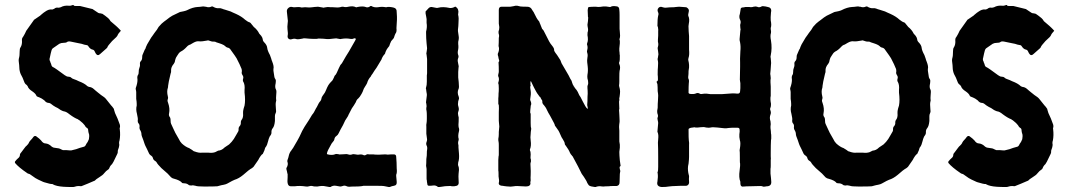

<svg xmlns="http://www.w3.org/2000/svg" viewBox="-20 -751 4283 771"><path d="M187 -549Q184 -539 180 -519Q177 -511 182 -503Q182 -501 184 -497Q186 -493 186 -491Q188 -483 194 -481Q201 -478 240 -449Q248 -443 255 -443Q262 -443 266 -439Q270 -435 277 -433Q280 -432 286.5 -429.5Q293 -427 296 -425Q320 -416 331 -405Q332 -404 335 -403L338 -402Q348 -401 356 -394Q357 -393 364 -387Q371 -381 375 -378Q376 -377 379.5 -374.5Q383 -372 385 -370Q401 -360 406 -353Q409 -349 416 -340.5Q423 -332 426 -328Q428 -326 431 -322.5Q434 -319 435 -317Q438 -314 438 -310Q439 -308 440 -303.5Q441 -299 442 -297Q450 -279 452 -275L461 -251Q462 -249 462 -242Q462 -241 461 -237.5Q460 -234 461 -232Q464 -208 460 -187Q457 -179 459 -170Q459 -166 457 -158Q452 -146 453 -141Q453 -137 451 -133Q446 -122 436 -102Q434 -98 430 -92Q422 -85 419 -76Q417 -71 414 -70Q406 -65 398 -55Q393 -48 379 -39.5Q365 -31 360 -25H359Q327 -11 311 -5Q306 -2 297 -4Q288 -4 283 -2Q277 0 273 0Q248 0 235 -1Q206 -3 192 -11Q192 -12 189.5 -12Q187 -12 186 -12Q184 -12 178 -13.5Q172 -15 169 -16Q166 -17 158 -19Q154 -20 146 -24Q144 -25 139.5 -27Q135 -29 133 -30Q125 -34 122 -36Q104 -49 102 -50Q100 -52 95.5 -53Q91 -54 89 -56Q55 -79 40 -97V-102Q48 -112 52 -115Q60 -121 60 -129Q60 -134 66 -140Q68 -142 72 -148Q76 -154 78 -156Q79 -157 81.5 -160.5Q84 -164 86 -165Q94 -172 97 -180Q99 -184 105 -190Q106 -191 109.5 -195Q113 -199 114 -201Q119 -207 125 -204Q139 -194 145 -187Q153 -175 163 -175Q176 -174 188 -162Q194 -158 197 -158Q198 -158 217 -155Q219 -154 222 -153Q225 -152 226 -151Q232 -148 233 -148Q243 -149 261 -147H266Q269 -148 276 -149.5Q283 -151 286 -152Q291 -154 300 -157Q309 -160 314 -161Q321 -162 324 -168Q326 -173 332 -181Q336 -190 337 -192Q339 -206 338 -210Q334 -222 334 -229Q334 -235 328 -238Q324 -240 320 -248Q318 -251 312 -257Q310 -259 305.5 -262.5Q301 -266 299 -268Q298 -268 296 -269.5Q294 -271 293 -272Q279 -277 259 -292Q246 -303 236 -304Q234 -304 224 -309Q216 -315 212 -317Q209 -318 203 -321.5Q197 -325 194 -327Q192 -328 188 -331.5Q184 -335 180.5 -336.5Q177 -338 173 -338Q165 -339 158 -348Q157 -349 148 -355Q145 -357 139 -359.5Q133 -362 130 -363Q126 -365 126 -367Q123 -375 110 -384Q94 -394 91 -405Q90 -407 87 -410Q80 -414 77 -423Q70 -442 66 -448Q60 -458 58 -473Q58 -478 57 -489.5Q56 -501 55 -507Q55 -514 56 -517Q59 -526 59 -546Q59 -556 62 -560Q70 -572 68 -591Q68 -598 72 -602Q74 -605 77 -610.5Q80 -616 81 -618Q82 -620 84 -624.5Q86 -629 88 -631Q97 -643 115 -669Q116 -672 119 -673Q122 -675 128.5 -679.5Q135 -684 138 -686Q142 -688 143 -690Q157 -702 161 -704Q175 -714 186 -713Q192 -712 198 -716Q205 -722 214 -720Q218 -720 224 -722Q238 -730 257 -728Q263 -727 273 -731H275Q276 -727 283 -727H301Q309 -725 325.5 -721Q342 -717 350 -715Q352 -715 354 -713L372 -701Q377 -697 386 -697Q387 -696 389 -696Q391 -696 392 -695Q395 -693 402 -688Q409 -683 414 -678.5Q419 -674 422 -669Q422 -668 423 -667Q424 -666 425 -665L446 -647Q449 -644 452.5 -641Q456 -638 459.5 -634Q463 -630 465 -628V-627Q455 -617 451 -607Q450 -606 449 -604.5Q448 -603 447 -602Q441 -597 430 -586Q413 -567 412 -563Q412 -561 408 -557Q395 -545 382 -534Q372 -524 364 -537L361 -543Q358 -551 351 -552Q342 -554 335 -565Q332 -570 327 -570Q319 -571 308 -575L293 -578Q265 -584 264 -584Q253 -586 249 -582Q245 -579 235 -579Q225 -579 218 -575Q200 -563 192 -557Q189 -555 187 -549Z M1089 -350Q1090 -348 1088 -342Q1086 -334 1088 -313Q1090 -303 1087 -297Q1084 -291 1084 -285Q1084 -283 1084 -278.5Q1084 -274 1084 -271Q1084 -268 1084 -265Q1082 -244 1075 -236Q1070 -230 1070 -221Q1071 -214 1066 -207Q1063 -204 1061 -198Q1059 -194 1057 -185.5Q1055 -177 1052.5 -170.5Q1050 -164 1046 -159L1045 -158Q1042 -146 1038 -139Q1036 -132 1032 -131Q1027 -126 1021 -116Q1020 -114 1018.5 -111Q1017 -108 1016 -107Q1010 -99 998 -81Q994 -77 992 -76Q979 -69 957 -49Q939 -34 922 -29Q916 -27 893 -14Q888 -11 878 -9Q875 -9 870 -7.5Q865 -6 864 -6Q855 -3 853 -3Q839 -2 809 -2H799Q772 -2 765 -5Q755 -8 748 -6Q740 -6 737 -9Q730 -15 718 -15Q711 -15 710 -18Q702 -27 680 -33Q673 -34 667 -39Q665 -41 660 -46.5Q655 -52 653 -54Q649 -58 640.5 -65Q632 -72 628 -76Q612 -92 609 -99Q607 -102 604 -104Q595 -109 594 -117Q592 -123 587 -126Q580 -130 577 -138Q575 -143 570.5 -152Q566 -161 564 -165Q563 -166 562 -169.5Q561 -173 560 -175Q559 -179 555.5 -188.5Q552 -198 550 -203Q548 -209 548 -212Q548 -221 542 -230Q540 -234 540 -239Q542 -250 536 -256Q533 -259 533 -266Q535 -274 530 -294Q525 -312 529 -327V-334Q529 -342 527 -354V-381Q527 -385 525 -393V-397Q533 -419 532 -433Q530 -443 534 -450Q537 -453 537 -462Q537 -472 539 -476Q543 -485 542 -494Q541 -501 546 -506Q551 -511 551 -522Q551 -527 552 -530L561 -551Q565 -556 566 -562Q567 -564 568.5 -567.5Q570 -571 571 -573Q581 -591 587 -600Q588 -601 595 -611Q595 -612 598 -615.5Q601 -619 602 -621Q605 -624 610 -631.5Q615 -639 617 -643Q620 -647 629 -656Q632 -659 638.5 -664Q645 -669 648 -671Q649 -672 661 -681Q663 -682 666.5 -684.5Q670 -687 672 -688Q681 -693 699 -701Q700 -702 702 -702.5Q704 -703 706 -703.5Q708 -704 709 -704Q710 -704 718.5 -706Q727 -708 731 -710Q754 -722 774 -723Q780 -723 794 -725H800Q801 -724 805 -724Q809 -724 810 -723Q820 -720 830 -725H834Q847 -717 858 -718Q865 -719 872 -716Q876 -714 884 -712Q892 -709 906 -705Q908 -704 915.5 -700.5Q923 -697 928 -695Q950 -685 964 -672Q975 -663 983 -661Q986 -660 990 -654Q992 -652 995 -648Q998 -644 999 -643Q1014 -631 1021 -616Q1023 -613 1029 -607Q1034 -600 1035 -594Q1035 -587 1041 -581Q1052 -570 1053 -559Q1054 -548 1064 -530Q1065 -528 1066.5 -523Q1068 -518 1069 -516Q1071 -508 1073 -504Q1081 -484 1078 -474V-467Q1079 -462 1080 -454Q1081 -446 1082 -441Q1084 -435 1086 -433Q1089 -428 1087 -417Q1083 -400 1088 -392Q1090 -389 1090 -382Q1090 -378 1089 -367Q1088 -356 1089 -350ZM962 -327Q966 -348 962 -379V-390Q964 -409 958 -421Q954 -426 956 -434Q959 -442 954 -449Q949 -457 951 -462Q952 -472 948 -479Q947 -480 942 -493L930 -517Q926 -524 907 -550Q902 -559 893 -560Q887 -562 884 -566Q880 -570 870 -574Q867 -575 860 -577.5Q853 -580 849 -581Q845 -584 839 -584Q831 -583 819 -588Q816 -590 811 -588Q791 -584 780 -585Q770 -587 756 -579Q754 -578 750 -575.5Q746 -573 744 -572Q736 -570 730 -563Q717 -549 706 -544Q700 -540 698 -537Q696 -534 692 -528Q688 -522 687 -520Q685 -516 683 -508Q683 -502 678 -495Q666 -481 667 -467Q668 -462 665 -455Q656 -418 655 -406Q655 -400 654 -398Q649 -384 654 -364Q656 -358 654 -353Q651 -347 655 -338Q663 -315 659 -296Q657 -288 661 -282Q665 -278 665 -267Q665 -258 667 -254Q669 -249 673 -241Q677 -233 679 -228Q680 -227 681 -224Q682 -221 683.5 -218.5Q685 -216 686 -214L698 -193Q703 -182 710 -175Q725 -161 740 -156Q742 -155 744.5 -153Q747 -151 748 -151Q750 -150 752.5 -148Q755 -146 757 -144.5Q759 -143 761 -143Q779 -136 792 -138H816Q833 -136 844 -140L856 -146Q870 -147 881 -158L882 -159L900 -171Q911 -181 919 -193Q923 -199 929 -210Q935 -221 937 -224Q939 -230 938 -232Q938 -241 943 -245Q948 -252 947 -259Q947 -264 949 -268Q958 -278 956 -297Q956 -305 957 -309Q958 -315 962 -327Z M1307 0Q1317 -7 1329 -5Q1334 -4 1346 -2Q1350 -2 1356 -4Q1363 -7 1370 -4Q1376 -1 1382 -1Q1390 -2 1405 -2Q1420 -2 1428 -3Q1432 -3 1440 -5H1452H1487Q1520 -5 1526 -3L1541 0H1545Q1554 -4 1562 -5Q1575 -7 1573 -22Q1571 -38 1571 -44V-49Q1575 -58 1573 -75Q1573 -83 1572.5 -98Q1572 -113 1571 -121Q1571 -130 1563 -131H1550Q1547 -131 1543 -130.5Q1539 -130 1537 -130Q1529 -132 1504 -130H1494Q1484 -130 1480 -131H1463Q1456 -133 1451 -130Q1444 -125 1438 -129Q1431 -132 1421 -130Q1416 -129 1408 -131Q1398 -133 1394 -131Q1386 -128 1378 -131Q1372 -133 1367 -132Q1364 -132 1358 -131.5Q1352 -131 1348 -131Q1344 -130 1338 -132Q1330 -134 1324 -131Q1313 -127 1296 -131Q1292 -132 1293 -136Q1295 -146 1308 -168Q1312 -176 1315 -179Q1322 -186 1323 -193Q1324 -200 1331 -205Q1337 -209 1340 -216Q1342 -220 1347.5 -231Q1353 -242 1357 -248Q1359 -251 1362 -258.5Q1365 -266 1366 -267Q1372 -277 1375 -281Q1379 -287 1379 -289Q1380 -292 1393 -316Q1401 -327 1409 -341Q1412 -351 1419 -356Q1423 -360 1425 -363Q1433 -375 1436 -382Q1437 -384 1438.5 -388.5Q1440 -393 1441 -395Q1442 -396 1444 -400Q1446 -404 1447 -405Q1448 -406 1450.5 -410.5Q1453 -415 1454 -417Q1458 -432 1469 -444Q1469 -445 1471.5 -449Q1474 -453 1476 -455Q1478 -459 1483.5 -467Q1489 -475 1492 -479L1510 -509Q1512 -511 1512 -513Q1517 -526 1525 -534Q1526 -534 1528 -542Q1532 -552 1536 -557Q1539 -560 1543 -566Q1544 -569 1546.5 -576Q1549 -583 1551 -586Q1552 -587 1554 -589.5Q1556 -592 1557 -593Q1561 -597 1562 -600Q1566 -613 1568 -616Q1574 -623 1572 -638Q1572 -643 1574 -672V-684Q1574 -687 1573.5 -693Q1573 -699 1573 -702Q1574 -718 1559 -721Q1540 -725 1532 -722H1529Q1514 -725 1498 -722Q1482 -720 1471 -727H1468Q1464 -725 1462 -723Q1454 -720 1448 -723Q1437 -727 1416 -723Q1412 -721 1409 -722Q1398 -728 1379 -724Q1368 -721 1358 -724Q1355 -725 1345 -722Q1341 -721 1334 -721Q1331 -721 1325 -721.5Q1319 -722 1316 -722H1306Q1296 -724 1283 -721Q1280 -719 1275 -721L1257 -724Q1255 -724 1250.5 -723.5Q1246 -723 1243 -723Q1229 -721 1221 -721Q1203 -723 1193 -721H1190Q1182 -724 1164 -722Q1161 -721 1153 -723Q1145 -725 1138 -719Q1131 -713 1132 -704Q1134 -691 1136 -667Q1136 -664 1135 -656Q1134 -648 1134 -644Q1134 -636 1136 -618Q1136 -611 1135 -607Q1134 -599 1139.5 -595Q1145 -591 1153 -594Q1162 -597 1170 -594Q1178 -592 1195 -596Q1200 -598 1206 -597Q1226 -595 1236 -595H1252Q1260 -597 1266 -596Q1276 -596 1294 -594Q1305 -594 1310 -595Q1313 -595 1319.5 -596Q1326 -597 1330 -597Q1332 -597 1335.5 -596Q1339 -595 1341 -595Q1347 -593 1352 -595Q1370 -598 1386 -595Q1392 -594 1397 -595Q1405 -599 1408 -596Q1410 -593 1405 -586L1381 -544Q1371 -529 1353 -497Q1349 -493 1347 -490L1341 -478Q1331 -454 1327 -450Q1325 -449 1323 -445Q1321 -441 1321 -440Q1316 -429 1314 -427Q1312 -425 1308 -421Q1304 -417 1302 -414Q1301 -413 1298 -408Q1293 -399 1290 -391Q1286 -383 1285 -380Q1284 -379 1281 -374Q1278 -369 1276 -367Q1271 -360 1271 -356Q1270 -348 1263 -341Q1260 -337 1256 -328.5Q1252 -320 1249 -316Q1240 -297 1234 -291Q1234 -290 1233 -290L1232 -288Q1223 -272 1203 -242Q1194 -228 1183 -203Q1181 -199 1178.5 -194.5Q1176 -190 1173 -184.5Q1170 -179 1168 -176Q1166 -173 1162.5 -166.5Q1159 -160 1157 -157Q1156 -155 1153 -151.5Q1150 -148 1150 -147Q1142 -138 1139 -123Q1139 -121 1137.5 -117Q1136 -113 1135 -110Q1133 -104 1134 -102Q1139 -90 1130 -76V-72L1133 -60Q1133 -59 1133.5 -56Q1134 -53 1135 -52V-39Q1133 -21 1136 -12Q1139 -3 1148 -3H1164Q1183 -6 1209 -2Q1214 -1 1221 -3Q1230 -6 1238 -3Q1240 -2 1254 -2Q1275 -6 1286 -3Q1287 -3 1303 0Z M1745 0Q1746 0 1748 -0.5Q1750 -1 1752 -1Q1767 -4 1783 -4Q1787 -5 1795 -3Q1804 -2 1814 -5Q1822 -8 1822 -17Q1822 -21 1821.5 -29.5Q1821 -38 1821 -42Q1821 -51 1823 -69Q1823 -79 1821 -83Q1818 -89 1820 -99Q1825 -113 1823 -135Q1823 -139 1822 -147Q1821 -155 1821 -159V-168Q1818 -177 1821 -186Q1822 -188 1822 -193Q1818 -204 1823 -224Q1825 -232 1822 -239Q1821 -243 1821 -251Q1822 -260 1822 -279Q1821 -282 1820 -287.5Q1819 -293 1819 -296Q1819 -299 1821 -305Q1824 -312 1821 -322Q1820 -324 1819.5 -328Q1819 -332 1819 -333Q1819 -345 1823 -354Q1824 -356 1822 -363Q1815 -379 1821 -393Q1823 -396 1823 -403Q1823 -409 1822 -421.5Q1821 -434 1820 -440V-462Q1820 -464 1820.5 -469Q1821 -474 1821 -476Q1821 -478 1821.5 -481Q1822 -484 1822 -485Q1821 -488 1820 -495Q1819 -502 1818 -506Q1818 -512 1819 -515Q1823 -524 1820 -530Q1817 -538 1819 -548Q1822 -560 1820 -574Q1819 -582 1822 -593Q1823 -599 1822 -605L1819 -626V-632Q1821 -648 1821 -657Q1823 -679 1820 -690Q1819 -693 1820 -696Q1824 -714 1810 -724H1807Q1797 -718 1786 -719Q1758 -725 1740 -720Q1735 -718 1729 -720Q1719 -722 1713 -723Q1705 -723 1700 -717Q1698 -715 1694.5 -711Q1691 -707 1689 -705V-697Q1689 -695 1691.5 -684Q1694 -673 1693 -666V-659Q1696 -643 1691 -624V-618Q1691 -611 1691.5 -597.5Q1692 -584 1693 -577Q1693 -574 1694 -567Q1695 -560 1695 -557Q1695 -554 1694 -549Q1693 -544 1693 -542Q1691 -536 1693 -531Q1695 -516 1695 -514V-504V-484V-457Q1695 -455 1694.5 -452Q1694 -449 1694 -448V-424Q1694 -408 1691 -400Q1689 -396 1691 -393Q1691 -389 1692.5 -381.5Q1694 -374 1694 -373V-368Q1693 -359 1691 -343Q1690 -340 1692 -334Q1694 -323 1692 -318Q1691 -313 1693 -305Q1694 -299 1694 -286V-275Q1694 -263 1693 -258Q1691 -248 1692 -243V-227V-214Q1694 -198 1695 -191Q1695 -187 1693 -181Q1690 -174 1693 -167Q1697 -160 1695 -149Q1694 -146 1694 -135Q1694 -125 1693 -120Q1693 -119 1692.5 -116.5Q1692 -114 1692 -112Q1692 -94 1691 -85Q1691 -84 1691.5 -82Q1692 -80 1692 -79Q1692 -78 1692.5 -76Q1693 -74 1693 -72V-34Q1693 -29 1694 -27Q1694 -22 1696 -12Q1696 -5 1703 -5Q1713 -5 1718 -6Q1730 -8 1739 0Z M2472 -84Q2468 -83 2468 -78Q2468 -77 2468.5 -75Q2469 -73 2469 -72Q2472 -65 2470 -59Q2470 -58 2469.5 -56Q2469 -54 2469 -52Q2469 -46 2468.5 -35.5Q2468 -25 2468 -19Q2468 -6 2456 -4Q2450 -4 2440 -4Q2430 -4 2425 -3Q2410 -3 2403 -2Q2396 -2 2393 -3Q2381 -4 2372 0H2369Q2368 0 2366 -0.5Q2364 -1 2363 -1Q2346 -3 2343 -9Q2341 -11 2338.5 -16Q2336 -21 2335 -24Q2334 -25 2332 -29Q2330 -33 2324.5 -41Q2319 -49 2316 -53L2301 -83Q2280 -122 2279 -124Q2277 -124 2277 -126Q2272 -131 2269 -137Q2264 -150 2252 -166Q2248 -170 2248 -173Q2248 -180 2240 -192Q2239 -194 2237.5 -196Q2236 -198 2235 -200Q2234 -202 2226 -220Q2224 -225 2218 -233Q2212 -241 2211 -243Q2208 -246 2208 -248Q2208 -252 2195 -275Q2193 -279 2188.5 -287Q2184 -295 2182 -298Q2180 -301 2176.5 -309Q2173 -317 2170 -321Q2165 -328 2164 -329Q2160 -332 2158 -338Q2158 -345 2157 -348Q2156 -349 2153.5 -353Q2151 -357 2150 -360Q2150 -361 2148 -362Q2146 -363 2146 -364Q2134 -380 2132 -385Q2125 -397 2113 -423Q2112 -424 2112 -425L2110 -423V-411Q2112 -408 2110 -405Q2108 -402 2111 -386Q2113 -374 2109 -352Q2109 -348 2110 -347Q2116 -334 2111 -326V-323Q2109 -307 2109 -300Q2109 -298 2110 -297Q2110 -296 2110 -296L2111 -294V-278Q2111 -275 2111 -257Q2111 -239 2113 -237V-232Q2111 -220 2111 -213Q2109 -199 2111 -187Q2114 -165 2108 -151V-147Q2111 -142 2111 -131Q2109 -116 2112 -110V-102Q2110 -96 2110 -93Q2112 -58 2111 -48Q2110 -38 2111 -26Q2111 -25 2110 -21.5Q2109 -18 2110 -16Q2111 -8 2103 -4Q2094 -1 2076 -3Q2072 -3 2066 -3.5Q2060 -4 2057 -4Q2048 -4 2044 -3Q2042 -3 2035 -2Q2028 -1 2024 -2Q2017 -2 2003 -4Q2001 -5 1995 -5Q1979 -7 1984 -22V-28Q1981 -46 1982 -51Q1982 -64 1981 -66V-69V-109Q1981 -112 1981.5 -116Q1982 -120 1982 -123Q1983 -125 1983 -131V-169Q1983 -178 1982 -182Q1981 -185 1981 -193Q1982 -196 1982.5 -203Q1983 -210 1983 -213V-221Q1983 -224 1984 -232Q1985 -240 1985 -243Q1985 -246 1984 -254Q1983 -262 1983 -266V-300Q1983 -302 1983.5 -316.5Q1984 -331 1981 -333V-335V-356Q1982 -363 1982 -376Q1983 -383 1983 -395Q1983 -413 1981 -415Q1980 -418 1982 -423Q1985 -433 1982 -442Q1979 -446 1981 -453Q1983 -459 1983 -464Q1983 -487 1982 -498Q1982 -499 1982 -501L1983 -503Q1986 -506 1984 -510Q1984 -511 1983 -513.5Q1982 -516 1982 -517Q1982 -519 1981 -523.5Q1980 -528 1979 -530V-535Q1986 -550 1983 -563Q1982 -564 1982 -566Q1983 -577 1983 -599Q1983 -600 1983.5 -601.5Q1984 -603 1984 -604V-610Q1981 -618 1982 -625Q1985 -632 1985 -642Q1982 -660 1983 -663V-683V-711Q1983 -724 1994 -724H2029Q2043 -726 2050 -728H2057Q2069 -725 2070 -725Q2079 -724 2097 -724Q2111 -724 2117 -711Q2118 -709 2121 -705Q2124 -701 2125 -698Q2135 -676 2144 -666Q2147 -663 2147 -659Q2149 -656 2151 -650L2157 -635L2160 -632Q2161 -630 2163 -628Q2165 -623 2173 -608.5Q2181 -594 2185 -585Q2189 -577 2199 -565Q2205 -557 2205 -553Q2205 -548 2206 -546Q2209 -540 2217 -530Q2218 -528 2228 -513Q2230 -511 2232 -505Q2234 -498 2235 -497Q2253 -465 2263 -449L2266 -443Q2267 -440 2270 -435Q2273 -430 2275 -427Q2276 -424 2277.5 -419Q2279 -414 2280 -412Q2280 -411 2282 -408.5Q2284 -406 2284 -404Q2286 -404 2286 -402Q2287 -400 2288.5 -398Q2290 -396 2292 -393.5Q2294 -391 2295 -390Q2298 -386 2300 -382Q2305 -370 2306 -369Q2310 -365 2320 -344Q2332 -320 2337 -316L2341 -314Q2340 -316 2340 -319Q2340 -320 2339 -324Q2338 -328 2338 -329Q2338 -332 2338.5 -337.5Q2339 -343 2339 -345Q2339 -365 2340 -375Q2340 -389 2339 -397V-405Q2339 -406 2340 -408.5Q2341 -411 2341.5 -413Q2342 -415 2342 -417Q2342 -427 2339 -436Q2338 -444 2339 -451Q2342 -466 2340 -484Q2340 -487 2339 -492.5Q2338 -498 2338 -501Q2337 -507 2339 -521Q2341 -531 2338 -539Q2336 -545 2338 -550Q2341 -560 2338 -570Q2336 -573 2338 -578Q2343 -590 2339 -610Q2339 -623 2341 -626Q2342 -632 2341 -637Q2339 -647 2339 -652Q2340 -657 2341 -666Q2342 -675 2342 -680V-681Q2341 -682 2341 -683Q2341 -688 2340.5 -696Q2340 -704 2340 -708V-710Q2340 -712 2340.5 -714Q2341 -716 2341 -717Q2341 -723 2347 -723Q2355 -724 2372 -724Q2374 -724 2377.5 -723.5Q2381 -723 2382 -723Q2390 -723 2402 -725Q2413 -726 2428 -723H2431Q2439 -728 2452 -726Q2467 -726 2467 -711Q2468 -704 2468 -690V-635Q2468 -631 2469 -623Q2470 -615 2470 -608Q2470 -601 2468 -595Q2467 -594 2468 -591Q2469 -588 2469 -587V-577Q2466 -552 2467 -546Q2468 -543 2468 -537.5Q2468 -532 2469 -529Q2469 -508 2468 -505Q2464 -498 2468 -491Q2472 -481 2468 -466Q2467 -461 2467 -440Q2467 -436 2467 -424.5Q2467 -413 2466 -409V-406Q2470 -392 2470 -384Q2470 -376 2468 -362Q2466 -356 2467 -352Q2468 -350 2466 -344V-339Q2466 -334 2466.5 -326Q2467 -318 2467 -313Q2467 -312 2466.5 -312Q2466 -312 2466 -311V-307Q2466 -305 2466.5 -299.5Q2467 -294 2467 -291Q2467 -288 2467.5 -280Q2468 -272 2468 -268V-262Q2466 -248 2466 -241Q2466 -238 2466.5 -233Q2467 -228 2467 -226V-183Q2467 -181 2468 -176.5Q2469 -172 2469 -170V-158Q2469 -155 2468 -149.5Q2467 -144 2467 -141Q2467 -129 2469 -107L2472 -86Z M3040 -726Q3029 -719 3020 -724Q3015 -726 3006 -724Q2998 -721 2988 -723H2974Q2966 -721 2961 -721Q2954 -720 2954 -713L2951 -695Q2946 -682 2953 -669Q2955 -664 2954 -658Q2951 -651 2953 -638Q2955 -633 2953 -628L2950 -595Q2949 -592 2952 -580Q2955 -564 2953 -545Q2951 -508 2952 -500V-483Q2952 -474 2951.5 -457Q2951 -440 2951 -431Q2951 -428 2952 -423.5Q2953 -419 2953 -417V-397Q2953 -395 2952.5 -391Q2952 -387 2952 -385Q2952 -374 2940 -375Q2934 -376 2921 -376L2879 -373H2833Q2830 -373 2824.5 -374Q2819 -375 2817 -375Q2806 -375 2801 -374Q2793 -372 2788 -376Q2781 -379 2775 -376Q2767 -372 2750 -374Q2744 -376 2745 -381Q2745 -405 2746 -417Q2748 -430 2744 -436Q2743 -442 2744 -446Q2745 -452 2745 -466Q2745 -470 2747 -480V-490Q2747 -493 2746 -499.5Q2745 -506 2744 -509Q2743 -512 2745 -519Q2749 -530 2747 -552V-565V-595V-606Q2745 -628 2745 -639Q2744 -644 2746 -656Q2750 -675 2744 -687Q2743 -691 2744 -695Q2744 -697 2746 -705Q2748 -714 2739 -720Q2737 -722 2734 -722Q2730 -722 2721 -723Q2712 -724 2707 -724Q2705 -724 2701 -723.5Q2697 -723 2695 -723Q2693 -723 2690.5 -722.5Q2688 -722 2687 -722Q2681 -722 2669.5 -721.5Q2658 -721 2652 -720Q2647 -720 2641 -722Q2631 -726 2625 -720Q2618 -713 2622 -703Q2626 -696 2623 -688Q2620 -675 2620 -647Q2620 -646 2622 -642Q2624 -630 2623 -625V-608Q2623 -606 2622.5 -600Q2622 -594 2622 -592V-583Q2625 -573 2622 -563Q2621 -562 2621 -556Q2621 -555 2622.5 -546Q2624 -537 2624 -533Q2624 -531 2623 -527Q2622 -523 2622 -520Q2620 -513 2621 -511Q2624 -500 2622 -481Q2621 -476 2621 -451Q2622 -445 2622 -432Q2622 -425 2617 -424V-421Q2617 -420 2618 -418Q2620 -414 2620 -412Q2621 -403 2621 -385Q2623 -373 2623 -367Q2623 -363 2622.5 -355.5Q2622 -348 2622 -345Q2621 -336 2621 -318Q2621 -316 2620 -312Q2619 -308 2619 -306Q2619 -299 2620 -295Q2624 -285 2621 -280Q2619 -276 2621 -269Q2623 -261 2623 -257Q2621 -235 2620 -223V-222Q2623 -215 2623.5 -208Q2624 -201 2623 -191.5Q2622 -182 2622 -178Q2623 -159 2623 -120V-81Q2623 -65 2621 -60Q2619 -58 2621 -55Q2623 -41 2620 -22Q2615 -2 2637 0Q2656 0 2665 -2Q2670 -3 2679.5 -3.5Q2689 -4 2692 -4Q2696 -4 2704 -4.5Q2712 -5 2716 -5H2731Q2739 -4 2743.5 -9Q2748 -14 2747 -22Q2746 -32 2747 -42Q2747 -46 2746 -48Q2741 -66 2743 -84Q2743 -86 2744 -89Q2745 -92 2745 -94Q2747 -112 2747 -121V-169Q2748 -175 2746 -188Q2745 -193 2745 -231Q2745 -235 2751 -237Q2759 -239 2763 -239Q2768 -241 2773 -239Q2780 -238 2792 -240Q2806 -242 2815 -239Q2828 -237 2834 -239Q2841 -241 2860 -239Q2887 -236 2888 -236Q2895 -235 2905 -237Q2907 -237 2911.5 -237.5Q2916 -238 2919 -238H2942Q2950 -238 2950 -230Q2951 -224 2949 -212Q2948 -201 2951 -188Q2955 -177 2951 -154Q2951 -153 2950.5 -151Q2950 -149 2950 -148Q2951 -144 2951 -117Q2951 -114 2951 -105.5Q2951 -97 2952 -94Q2953 -89 2950 -66Q2946 -38 2953 -21V-15Q2953 1 2968 -2Q2976 -3 2992 -3Q2998 -3 3012 -3.5Q3026 -4 3033 -4Q3038 -4 3041 -3Q3046 0 3054 -2Q3056 -3 3062 -3Q3079 -5 3077 -23Q3077 -24 3076 -36Q3075 -48 3074 -54Q3074 -56 3074 -59.5Q3074 -63 3074 -66.5Q3074 -70 3074 -73Q3075 -77 3075 -85V-109Q3076 -109 3075 -124V-138Q3075 -171 3076 -188Q3076 -189 3076.5 -191Q3077 -193 3077 -194V-206Q3077 -212 3076 -215Q3076 -223 3074 -237V-244Q3076 -251 3074 -264Q3069 -278 3074 -291Q3077 -298 3074 -307Q3071 -313 3074 -319Q3076 -322 3076 -334Q3072 -355 3075 -366V-387V-403Q3075 -406 3074.5 -412Q3074 -418 3074 -420V-429Q3076 -435 3074 -448Q3074 -449 3073.5 -451Q3073 -453 3073 -454Q3073 -455 3074.5 -470Q3076 -485 3076 -492Q3077 -497 3076 -505.5Q3075 -514 3075 -517Q3073 -523 3075 -529Q3081 -557 3076 -588Q3072 -607 3076 -619Q3077 -624 3075 -634V-639Q3079 -649 3075 -669Q3074 -679 3076 -701Q3076 -702 3076.5 -704Q3077 -706 3077 -708Q3077 -721 3063 -723Q3060 -724 3054.5 -725Q3049 -726 3046 -726Z M3717 -350Q3718 -348 3716 -342Q3714 -334 3716 -313Q3718 -303 3715 -297Q3712 -291 3712 -285Q3712 -283 3712 -278.5Q3712 -274 3712 -271Q3712 -268 3712 -265Q3710 -244 3703 -236Q3698 -230 3698 -221Q3699 -214 3694 -207Q3691 -204 3689 -198Q3687 -194 3685 -185.5Q3683 -177 3680.5 -170.5Q3678 -164 3674 -159L3673 -158Q3670 -146 3666 -139Q3664 -132 3660 -131Q3655 -126 3649 -116Q3648 -114 3646.5 -111Q3645 -108 3644 -107Q3638 -99 3626 -81Q3622 -77 3620 -76Q3607 -69 3585 -49Q3567 -34 3550 -29Q3544 -27 3521 -14Q3516 -11 3506 -9Q3503 -9 3498 -7.5Q3493 -6 3492 -6Q3483 -3 3481 -3Q3467 -2 3437 -2H3427Q3400 -2 3393 -5Q3383 -8 3376 -6Q3368 -6 3365 -9Q3358 -15 3346 -15Q3339 -15 3338 -18Q3330 -27 3308 -33Q3301 -34 3295 -39Q3293 -41 3288 -46.5Q3283 -52 3281 -54Q3277 -58 3268.5 -65Q3260 -72 3256 -76Q3240 -92 3237 -99Q3235 -102 3232 -104Q3223 -109 3222 -117Q3220 -123 3215 -126Q3208 -130 3205 -138Q3203 -143 3198.5 -152Q3194 -161 3192 -165Q3191 -166 3190 -169.5Q3189 -173 3188 -175Q3187 -179 3183.5 -188.5Q3180 -198 3178 -203Q3176 -209 3176 -212Q3176 -221 3170 -230Q3168 -234 3168 -239Q3170 -250 3164 -256Q3161 -259 3161 -266Q3163 -274 3158 -294Q3153 -312 3157 -327V-334Q3157 -342 3155 -354V-381Q3155 -385 3153 -393V-397Q3161 -419 3160 -433Q3158 -443 3162 -450Q3165 -453 3165 -462Q3165 -472 3167 -476Q3171 -485 3170 -494Q3169 -501 3174 -506Q3179 -511 3179 -522Q3179 -527 3180 -530L3189 -551Q3193 -556 3194 -562Q3195 -564 3196.5 -567.5Q3198 -571 3199 -573Q3209 -591 3215 -600Q3216 -601 3223 -611Q3223 -612 3226 -615.5Q3229 -619 3230 -621Q3233 -624 3238 -631.5Q3243 -639 3245 -643Q3248 -647 3257 -656Q3260 -659 3266.5 -664Q3273 -669 3276 -671Q3277 -672 3289 -681Q3291 -682 3294.5 -684.5Q3298 -687 3300 -688Q3309 -693 3327 -701Q3328 -702 3330 -702.5Q3332 -703 3334 -703.5Q3336 -704 3337 -704Q3338 -704 3346.5 -706Q3355 -708 3359 -710Q3382 -722 3402 -723Q3408 -723 3422 -725H3428Q3429 -724 3433 -724Q3437 -724 3438 -723Q3448 -720 3458 -725H3462Q3475 -717 3486 -718Q3493 -719 3500 -716Q3504 -714 3512 -712Q3520 -709 3534 -705Q3536 -704 3543.5 -700.5Q3551 -697 3556 -695Q3578 -685 3592 -672Q3603 -663 3611 -661Q3614 -660 3618 -654Q3620 -652 3623 -648Q3626 -644 3627 -643Q3642 -631 3649 -616Q3651 -613 3657 -607Q3662 -600 3663 -594Q3663 -587 3669 -581Q3680 -570 3681 -559Q3682 -548 3692 -530Q3693 -528 3694.5 -523Q3696 -518 3697 -516Q3699 -508 3701 -504Q3709 -484 3706 -474V-467Q3707 -462 3708 -454Q3709 -446 3710 -441Q3712 -435 3714 -433Q3717 -428 3715 -417Q3711 -400 3716 -392Q3718 -389 3718 -382Q3718 -378 3717 -367Q3716 -356 3717 -350ZM3590 -327Q3594 -348 3590 -379V-390Q3592 -409 3586 -421Q3582 -426 3584 -434Q3587 -442 3582 -449Q3577 -457 3579 -462Q3580 -472 3576 -479Q3575 -480 3570 -493L3558 -517Q3554 -524 3535 -550Q3530 -559 3521 -560Q3515 -562 3512 -566Q3508 -570 3498 -574Q3495 -575 3488 -577.5Q3481 -580 3477 -581Q3473 -584 3467 -584Q3459 -583 3447 -588Q3444 -590 3439 -588Q3419 -584 3408 -585Q3398 -587 3384 -579Q3382 -578 3378 -575.5Q3374 -573 3372 -572Q3364 -570 3358 -563Q3345 -549 3334 -544Q3328 -540 3326 -537Q3324 -534 3320 -528Q3316 -522 3315 -520Q3313 -516 3311 -508Q3311 -502 3306 -495Q3294 -481 3295 -467Q3296 -462 3293 -455Q3284 -418 3283 -406Q3283 -400 3282 -398Q3277 -384 3282 -364Q3284 -358 3282 -353Q3279 -347 3283 -338Q3291 -315 3287 -296Q3285 -288 3289 -282Q3293 -278 3293 -267Q3293 -258 3295 -254Q3297 -249 3301 -241Q3305 -233 3307 -228Q3308 -227 3309 -224Q3310 -221 3311.5 -218.5Q3313 -216 3314 -214L3326 -193Q3331 -182 3338 -175Q3353 -161 3368 -156Q3370 -155 3372.5 -153Q3375 -151 3376 -151Q3378 -150 3380.5 -148Q3383 -146 3385 -144.5Q3387 -143 3389 -143Q3407 -136 3420 -138H3444Q3461 -136 3472 -140L3484 -146Q3498 -147 3509 -158L3510 -159L3528 -171Q3539 -181 3547 -193Q3551 -199 3557 -210Q3563 -221 3565 -224Q3567 -230 3566 -232Q3566 -241 3571 -245Q3576 -252 3575 -259Q3575 -264 3577 -268Q3586 -278 3584 -297Q3584 -305 3585 -309Q3586 -315 3590 -327Z M3935 -549Q3932 -539 3928 -519Q3925 -511 3930 -503Q3930 -501 3932 -497Q3934 -493 3934 -491Q3936 -483 3942 -481Q3949 -478 3988 -449Q3996 -443 4003 -443Q4010 -443 4014 -439Q4018 -435 4025 -433Q4028 -432 4034.5 -429.5Q4041 -427 4044 -425Q4068 -416 4079 -405Q4080 -404 4083 -403L4086 -402Q4096 -401 4104 -394Q4105 -393 4112 -387Q4119 -381 4123 -378Q4124 -377 4127.5 -374.5Q4131 -372 4133 -370Q4149 -360 4154 -353Q4157 -349 4164 -340.5Q4171 -332 4174 -328Q4176 -326 4179 -322.5Q4182 -319 4183 -317Q4186 -314 4186 -310Q4187 -308 4188 -303.5Q4189 -299 4190 -297Q4198 -279 4200 -275L4209 -251Q4210 -249 4210 -242Q4210 -241 4209 -237.5Q4208 -234 4209 -232Q4212 -208 4208 -187Q4205 -179 4207 -170Q4207 -166 4205 -158Q4200 -146 4201 -141Q4201 -137 4199 -133Q4194 -122 4184 -102Q4182 -98 4178 -92Q4170 -85 4167 -76Q4165 -71 4162 -70Q4154 -65 4146 -55Q4141 -48 4127 -39.5Q4113 -31 4108 -25H4107Q4075 -11 4059 -5Q4054 -2 4045 -4Q4036 -4 4031 -2Q4025 0 4021 0Q3996 0 3983 -1Q3954 -3 3940 -11Q3940 -12 3937.5 -12Q3935 -12 3934 -12Q3932 -12 3926 -13.5Q3920 -15 3917 -16Q3914 -17 3906 -19Q3902 -20 3894 -24Q3892 -25 3887.5 -27Q3883 -29 3881 -30Q3873 -34 3870 -36Q3852 -49 3850 -50Q3848 -52 3843.5 -53Q3839 -54 3837 -56Q3803 -79 3788 -97V-102Q3796 -112 3800 -115Q3808 -121 3808 -129Q3808 -134 3814 -140Q3816 -142 3820 -148Q3824 -154 3826 -156Q3827 -157 3829.5 -160.5Q3832 -164 3834 -165Q3842 -172 3845 -180Q3847 -184 3853 -190Q3854 -191 3857.5 -195Q3861 -199 3862 -201Q3867 -207 3873 -204Q3887 -194 3893 -187Q3901 -175 3911 -175Q3924 -174 3936 -162Q3942 -158 3945 -158Q3946 -158 3965 -155Q3967 -154 3970 -153Q3973 -152 3974 -151Q3980 -148 3981 -148Q3991 -149 4009 -147H4014Q4017 -148 4024 -149.5Q4031 -151 4034 -152Q4039 -154 4048 -157Q4057 -160 4062 -161Q4069 -162 4072 -168Q4074 -173 4080 -181Q4084 -190 4085 -192Q4087 -206 4086 -210Q4082 -222 4082 -229Q4082 -235 4076 -238Q4072 -240 4068 -248Q4066 -251 4060 -257Q4058 -259 4053.5 -262.5Q4049 -266 4047 -268Q4046 -268 4044 -269.5Q4042 -271 4041 -272Q4027 -277 4007 -292Q3994 -303 3984 -304Q3982 -304 3972 -309Q3964 -315 3960 -317Q3957 -318 3951 -321.5Q3945 -325 3942 -327Q3940 -328 3936 -331.5Q3932 -335 3928.5 -336.5Q3925 -338 3921 -338Q3913 -339 3906 -348Q3905 -349 3896 -355Q3893 -357 3887 -359.5Q3881 -362 3878 -363Q3874 -365 3874 -367Q3871 -375 3858 -384Q3842 -394 3839 -405Q3838 -407 3835 -410Q3828 -414 3825 -423Q3818 -442 3814 -448Q3808 -458 3806 -473Q3806 -478 3805 -489.5Q3804 -501 3803 -507Q3803 -514 3804 -517Q3807 -526 3807 -546Q3807 -556 3810 -560Q3818 -572 3816 -591Q3816 -598 3820 -602Q3822 -605 3825 -610.5Q3828 -616 3829 -618Q3830 -620 3832 -624.5Q3834 -629 3836 -631Q3845 -643 3863 -669Q3864 -672 3867 -673Q3870 -675 3876.5 -679.5Q3883 -684 3886 -686Q3890 -688 3891 -690Q3905 -702 3909 -704Q3923 -714 3934 -713Q3940 -712 3946 -716Q3953 -722 3962 -720Q3966 -720 3972 -722Q3986 -730 4005 -728Q4011 -727 4021 -731H4023Q4024 -727 4031 -727H4049Q4057 -725 4073.5 -721Q4090 -717 4098 -715Q4100 -715 4102 -713L4120 -701Q4125 -697 4134 -697Q4135 -696 4137 -696Q4139 -696 4140 -695Q4143 -693 4150 -688Q4157 -683 4162 -678.5Q4167 -674 4170 -669Q4170 -668 4171 -667Q4172 -666 4173 -665L4194 -647Q4197 -644 4200.5 -641Q4204 -638 4207.5 -634Q4211 -630 4213 -628V-627Q4203 -617 4199 -607Q4198 -606 4197 -604.5Q4196 -603 4195 -602Q4189 -597 4178 -586Q4161 -567 4160 -563Q4160 -561 4156 -557Q4143 -545 4130 -534Q4120 -524 4112 -537L4109 -543Q4106 -551 4099 -552Q4090 -554 4083 -565Q4080 -570 4075 -570Q4067 -571 4056 -575L4041 -578Q4013 -584 4012 -584Q4001 -586 3997 -582Q3993 -579 3983 -579Q3973 -579 3966 -575Q3948 -563 3940 -557Q3937 -555 3935 -549Z"/></svg>

Font: Gutenberg Clean
Style: Regular
Weight: 400
Designer: Nicola Manzari, Bruno Pierini
Foundry: Unio | Creative Solutions
Version: Version 1.001;PS 001.001;hotconv 1.0.88;makeotf.lib2.5.64775